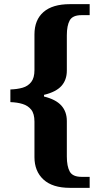

<svg xmlns="http://www.w3.org/2000/svg" viewBox="-20 -780 482 925"><path d="M317 125Q233 125 189.5 85Q146 45 146 -23V-194Q146 -232 130.5 -251.5Q115 -271 89 -279Q63 -287 30 -288V-349Q63 -350 89 -357.5Q115 -365 130.5 -385Q146 -405 146 -442V-614Q146 -684 189.5 -722Q233 -760 317 -760H412V-707H373Q330 -707 316 -682Q302 -657 302 -610V-440Q302 -395 276 -366Q250 -337 192 -323V-315Q249 -301 275.5 -271.5Q302 -242 302 -197V-26Q302 21 316 46.5Q330 72 373 72H412V125Z"/></svg>

Font: Noto Serif NP Hmong
Style: Regular
Weight: 400
Designer: Dalton Maag Ltd
Foundry: Dalton Maag Ltd
Version: Version 1.001